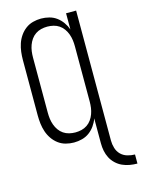

<svg xmlns="http://www.w3.org/2000/svg" viewBox="-140 -822 829 1124"><g transform="rotate(-15 274.5 -260.0)"><path d="M549 223Q526 223 503 219Q480 215 459 205.5Q438 196 420.5 179.5Q403 163 392.5 142.5Q382 122 377.5 99.5Q373 77 373 53V-98Q365 -75 350.5 -54.5Q336 -34 316.5 -19.5Q297 -5 272.5 1.5Q248 8 223 8Q198 8 173.5 1.5Q149 -5 129 -20Q109 -35 94.5 -56Q80 -77 72 -101Q64 -125 61 -150Q58 -175 58 -200V-535Q58 -560 61 -585Q64 -610 72 -634Q80 -658 94.5 -679Q109 -700 129 -715Q149 -730 173.5 -736.5Q198 -743 223 -743Q248 -743 272.5 -736.5Q297 -730 316.5 -715.5Q336 -701 350.5 -680.5Q365 -660 373 -637V-735H434V53Q434 76 441 99Q448 122 464 138Q480 154 503 161Q526 168 549 168ZM246 -47Q265 -47 283.5 -51.5Q302 -56 317.5 -66.5Q333 -77 344 -92.5Q355 -108 361.5 -126Q368 -144 370.5 -162.5Q373 -181 373 -200V-535Q373 -554 370.5 -572.5Q368 -591 361.5 -609Q355 -627 344 -642.5Q333 -658 317.5 -668.5Q302 -679 283.5 -683.5Q265 -688 246 -688Q227 -688 208.5 -683.5Q190 -679 174.5 -668.5Q159 -658 148 -642.5Q137 -627 130.5 -609Q124 -591 121.5 -572.5Q119 -554 119 -535V-200Q119 -181 121.5 -162.5Q124 -144 130.5 -126Q137 -108 148 -92.5Q159 -77 174.5 -66.5Q190 -56 208.5 -51.5Q227 -47 246 -47Z"/></g></svg>

Font: Iosevka Term Curly Light
Style: Regular
Weight: 300
Designer: Belleve Invis
Foundry: Belleve Invis
Version: Version 32.3.0